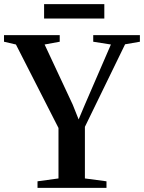

<svg xmlns="http://www.w3.org/2000/svg" viewBox="-36 -914 701 934"><path d="M248.5 -46V-291.5L41.5 -697.5L-16.5 -711V-743H254.5V-711L181 -697.5L318 -404.5L346.5 -333L376 -403L503.5 -697.5L417.5 -711V-743H644.5V-711L572.5 -698.5L377 -297V-46L482 -32V0H146.5V-32ZM471.5 -894V-824H178.5V-894Z"/></svg>

Font: Merriweather 96pt SemiBold
Style: Regular
Weight: 600
Version: Version 2.100